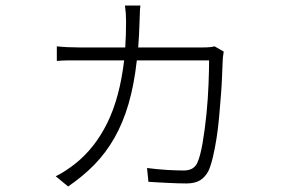

<svg xmlns="http://www.w3.org/2000/svg" viewBox="-20 -624 1040 696"><path d="M791 -437Q789 -426 788 -416Q787 -406 787 -398Q786 -380 785 -349Q784 -318 781 -280.5Q778 -243 774.5 -202Q771 -161 765 -123Q759 -85 751.5 -53.5Q744 -22 735 -3Q723 19 704.5 30Q686 41 656 41Q643 41 625.5 40.5Q608 40 588.5 39Q569 38 550.5 37Q532 36 518 35L513 -15Q529 -13 548 -11Q567 -9 585 -8Q603 -7 619 -6.5Q635 -6 646 -6Q662 -6 674 -11.5Q686 -17 694 -31Q706 -56 714.5 -106Q723 -156 728.5 -211.5Q734 -267 736 -320Q738 -373 738 -405H476Q466 -316 446 -247.5Q426 -179 395 -124.5Q364 -70 322.5 -27.5Q281 15 227 52L182 15Q199 7 218.5 -6Q238 -19 252 -30Q324 -87 369 -178.5Q414 -270 430 -405H270Q244 -405 225 -405Q206 -405 186 -403V-456Q205 -454 225.5 -453Q246 -452 269 -452H434Q437 -497 437 -546Q437 -561 436 -575.5Q435 -590 433 -604H489Q487 -589 487 -576.5Q487 -564 486 -549Q485 -523 484 -499Q483 -475 481 -452H713Q730 -452 740 -453Q750 -454 758 -456Z"/></svg>

Font: SpoqaHanSansJP-Light
Style: Regular
Weight: 300
Designer: [Source Han Sans]
Ryoko NISHIZUKA  (kana & ideographs); Paul D. Hunt (Latin, Greek & Cyrillic); Wenlong ZHANG  (bopomofo
Foundry: Spoqa (http://bi.spoqa.com)
Version: Version 1.002.20150607